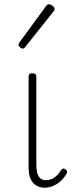

<svg xmlns="http://www.w3.org/2000/svg" viewBox="-20 -856 341 893"><path d="M188 17Q170 17 157 11Q144 5 133.5 -6.5Q123 -18 118 -35.5Q113 -53 113 -77V-500Q113 -508 117 -511.5Q121 -515 130 -515Q140 -515 144.5 -511.5Q149 -508 149 -500V-91Q149 -68 153 -52Q157 -36 167 -27Q177 -18 194 -18Q206 -18 217.5 -22Q229 -26 241 -36.5Q253 -47 264 -65Q268 -71 273.5 -72Q279 -73 285 -68Q290 -65 291.5 -60Q293 -55 290 -49Q279 -29 262.5 -14Q246 1 226.5 9Q207 17 188 17ZM85 -630Q80 -630 73 -636Q66 -642 66 -648Q66 -650 67.5 -652.5Q69 -655 70 -658L195 -829Q198 -833 201 -834.5Q204 -836 208 -836Q213 -836 219 -832.5Q225 -829 229.5 -824Q234 -819 234 -814Q234 -811 233 -809Q232 -807 230 -804L96 -636Q92 -630 85 -630Z"/></svg>

Font: Playwrite HR Lijeva Thin
Style: Regular
Weight: 250
Designer: Veronika Burian, José Scaglione
Foundry: TypeTogether
Version: Version 1.002